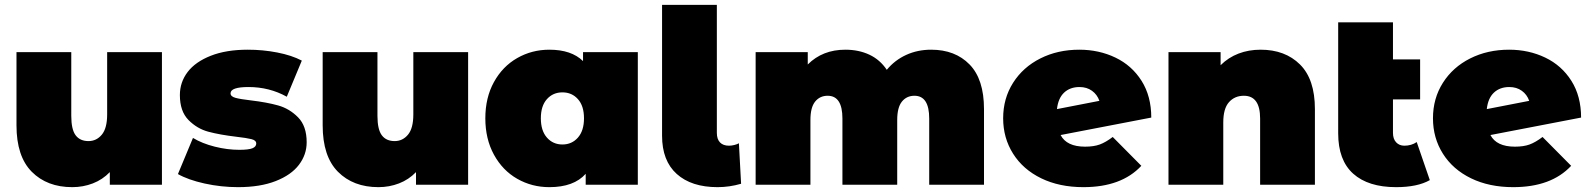

<svg xmlns="http://www.w3.org/2000/svg" viewBox="-20 -762 6563 792"><path d="M648 -547H422V-290C422 -252 414.7 -224.2 400 -206.5C385.3 -188.8 367 -180 345 -180C321.7 -180 304 -188 292 -204C280 -220 274 -246.7 274 -284V-547H48V-245C48 -159.7 69 -95.8 111 -53.5C153 -11.2 208.7 10 278 10C308 10 336.3 4.8 363 -5.5C389.7 -15.8 413 -31.3 433 -52V0H648Z M824 -5C869.3 5 915.3 10 962 10C1022.7 10 1074.3 1.7 1117 -15C1159.7 -31.7 1191.7 -54 1213 -82C1234.3 -110 1245 -141 1245 -175C1245 -219.7 1233.2 -254 1209.5 -278C1185.8 -302 1158.5 -318.3 1127.5 -327C1096.5 -335.7 1058.7 -342.7 1014 -348C985.3 -351.3 964.3 -354.8 951 -358.5C937.7 -362.2 931 -368.3 931 -377C931 -394.3 955.7 -403 1005 -403C1062.3 -403 1115 -389.7 1163 -363L1225 -512C1197 -526.7 1163.2 -537.8 1123.5 -545.5C1083.8 -553.2 1043.3 -557 1002 -557C942.7 -557 891.8 -548.7 849.5 -532C807.2 -515.3 775.3 -493 754 -465C732.7 -437 722 -405.3 722 -370C722 -325.3 733.8 -291 757.5 -267C781.2 -243 808.7 -226.8 840 -218.5C871.3 -210.2 909.3 -203.3 954 -198C983.3 -194.7 1004.5 -191.3 1017.5 -188C1030.5 -184.7 1037 -178.7 1037 -170C1037 -161.3 1031.8 -154.8 1021.5 -150.5C1011.2 -146.2 993 -144 967 -144C934.3 -144 900.7 -148.3 866 -157C831.3 -165.7 801.3 -177.7 776 -193L714 -44C742 -28 778.7 -15 824 -5Z M1911 -547H1685V-290C1685 -252 1677.7 -224.2 1663 -206.5C1648.3 -188.8 1630 -180 1608 -180C1584.7 -180 1567 -188 1555 -204C1543 -220 1537 -246.7 1537 -284V-547H1311V-245C1311 -159.7 1332 -95.8 1374 -53.5C1416 -11.2 1471.7 10 1541 10C1571 10 1599.3 4.8 1626 -5.5C1652.7 -15.8 1676 -31.3 1696 -52V0H1911Z M2611 -547H2385V-510C2353 -541.3 2306.7 -557 2246 -557C2198 -557 2153.8 -545.5 2113.5 -522.5C2073.2 -499.5 2041.2 -466.5 2017.5 -423.5C1993.8 -380.5 1982 -330.7 1982 -274C1982 -217.3 1993.8 -167.3 2017.5 -124C2041.2 -80.7 2073.2 -47.5 2113.5 -24.5C2153.8 -1.5 2198 10 2246 10C2313.3 10 2363.3 -8.3 2396 -45V0H2611ZM2364 -194.5C2347.3 -175.5 2326 -166 2300 -166C2274 -166 2252.7 -175.5 2236 -194.5C2219.3 -213.5 2211 -240 2211 -274C2211 -308 2219.3 -334.3 2236 -353C2252.7 -371.7 2274 -381 2300 -381C2326 -381 2347.3 -371.7 2364 -353C2380.7 -334.3 2389 -308 2389 -274C2389 -240 2380.7 -213.5 2364 -194.5Z M2771.5 -44.5C2811.8 -8.2 2868 10 2940 10C2972.7 10 3005 5.3 3037 -4L3028 -171C3023.3 -168.3 3017.2 -166 3009.5 -164C3001.8 -162 2994.3 -161 2987 -161C2971 -161 2958.7 -165.5 2950 -174.5C2941.3 -183.5 2937 -196.7 2937 -214V-742H2711V-202C2711 -133.3 2731.2 -80.8 2771.5 -44.5Z M3979.5 -496C3939.8 -536.7 3887 -557 3821 -557C3783.7 -557 3749.3 -549.8 3718 -535.5C3686.7 -521.2 3660 -500.7 3638 -474C3619.3 -502 3595.3 -522.8 3566 -536.5C3536.7 -550.2 3503.7 -557 3467 -557C3404.3 -557 3352.7 -536.7 3312 -496V-547H3097V0H3323V-267C3323 -301.7 3329.5 -327 3342.5 -343C3355.5 -359 3372.7 -367 3394 -367C3434.7 -367 3455 -335.7 3455 -273V0H3681V-267C3681 -301.7 3687.5 -327 3700.5 -343C3713.5 -359 3730.7 -367 3752 -367C3792.7 -367 3813 -335.7 3813 -273V0H4039V-312C4039 -394 4019.2 -455.3 3979.5 -496Z M4516.5 -166C4500.2 -160 4480 -157 4456 -157C4405.3 -157 4371.7 -173 4355 -205L4729 -277C4729 -335.7 4715.7 -386.2 4689 -428.5C4662.3 -470.8 4626.3 -502.8 4581 -524.5C4535.7 -546.2 4486 -557 4432 -557C4372.7 -557 4319.2 -545 4271.5 -521C4223.8 -497 4186.3 -463.5 4159 -420.5C4131.7 -377.5 4118 -328.7 4118 -274C4118 -220 4131.7 -171.3 4159 -128C4186.3 -84.7 4225 -50.8 4275 -26.5C4325 -2.2 4383 10 4449 10C4553.7 10 4633.3 -19.3 4688 -78L4570 -197C4550.7 -182.3 4532.8 -172 4516.5 -166ZM4369.5 -380C4385.8 -395.3 4407 -403 4433 -403C4453 -403 4470.2 -397.8 4484.5 -387.5C4498.8 -377.2 4509 -363.3 4515 -346L4340 -312C4343.3 -342 4353.2 -364.7 4369.5 -380Z M5342.5 -496C5301.5 -536.7 5247.3 -557 5180 -557C5147.3 -557 5117 -551.7 5089 -541C5061 -530.3 5036.3 -514.3 5015 -493V-547H4800V0H5026V-257C5026 -295 5033.8 -322.8 5049.5 -340.5C5065.2 -358.2 5085.7 -367 5111 -367C5155.7 -367 5178 -335.7 5178 -273V0H5404V-312C5404 -394 5383.5 -455.3 5342.5 -496Z M5878 -19 5824 -176C5809.3 -166 5792.3 -161 5773 -161C5759 -161 5747.7 -165.7 5739 -175C5730.3 -184.3 5726 -197.3 5726 -214V-352H5838V-517H5726V-670H5500V-212C5500 -138 5520.7 -82.5 5562 -45.5C5603.3 -8.5 5662.3 10 5739 10C5797.7 10 5844 0.3 5878 -19Z M6289.5 -166C6273.2 -160 6253 -157 6229 -157C6178.3 -157 6144.7 -173 6128 -205L6502 -277C6502 -335.7 6488.7 -386.2 6462 -428.5C6435.3 -470.8 6399.3 -502.8 6354 -524.5C6308.7 -546.2 6259 -557 6205 -557C6145.7 -557 6092.2 -545 6044.5 -521C5996.8 -497 5959.3 -463.5 5932 -420.5C5904.7 -377.5 5891 -328.7 5891 -274C5891 -220 5904.7 -171.3 5932 -128C5959.3 -84.7 5998 -50.8 6048 -26.5C6098 -2.2 6156 10 6222 10C6326.7 10 6406.3 -19.3 6461 -78L6343 -197C6323.7 -182.3 6305.8 -172 6289.5 -166ZM6142.5 -380C6158.8 -395.3 6180 -403 6206 -403C6226 -403 6243.2 -397.8 6257.5 -387.5C6271.8 -377.2 6282 -363.3 6288 -346L6113 -312C6116.3 -342 6126.2 -364.7 6142.5 -380Z"/></svg>

Font: Montserrat Custom Black
Style: Regular
Weight: 900
Designer: Julieta Ulanovsky
Foundry: Julieta Ulanovsky
Version: Version 7.200